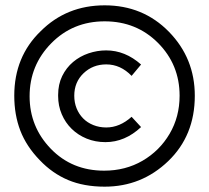

<svg xmlns="http://www.w3.org/2000/svg" viewBox="-20 -709 784 720"><path d="M372.5 -9Q294.5 -9 235.2 -34Q176 -59 129 -108.5Q79 -160 56.2 -219.2Q33.5 -278.5 33.5 -350Q33.5 -496.5 132.5 -592Q229.5 -689 372.5 -689Q516.5 -689 613.5 -589.8Q710.5 -490.5 710.5 -350Q710.5 -200.5 610.8 -104.8Q511 -9 372.5 -9ZM370.5 -69Q450.5 -69 514.5 -106.2Q578.5 -143.5 616 -207.2Q653.5 -271 653.5 -350Q653.5 -466.5 572.8 -547.8Q492 -629 372.5 -629Q253 -629 172 -546.5Q91 -464 91 -348Q91 -233.5 170.5 -151.2Q250 -69 370.5 -69ZM375.5 -176Q337.5 -176 305 -189.2Q272.5 -202.5 248.8 -225.8Q225 -249 211.5 -280.8Q198 -312.5 198 -349V-353Q198 -392.5 213.2 -423.8Q228.5 -455 254 -476.5Q279.5 -498 312 -509Q344.5 -520 378 -520Q449.5 -520 509 -467L473.5 -424.5Q432 -467.5 378.5 -467.5Q328 -467.5 293.2 -434.2Q258.5 -401 258.5 -350Q258.5 -324.5 267.2 -302.8Q276 -281 291.8 -265Q307.5 -249 330 -240Q352.5 -231 378.5 -231Q429 -231 473.5 -271L509 -232.5Q448.5 -176 375.5 -176Z"/></svg>

Font: Argentum Novus Medium
Style: Regular
Weight: 500
Designer: Julieta Ulanovsky (font) & Cristiano Sobral (main changes)
Foundry: Julieta Ulanovsky (font) & Cristiano Sobral (main changes)
Version: Version 3.00;November 27, 2020;FontCreator 13.0.0.2655 64-bi